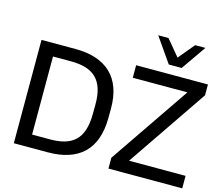

<svg xmlns="http://www.w3.org/2000/svg" viewBox="-127 -1121 1495 1290"><g transform="rotate(15 621.0 -476.0)"><path d="M306.6 0C516.6 0 638.7 -104 640.1 -326.7L640.6 -391.6C642.1 -613.3 516.6 -718.8 306.6 -718.8H70.3V0ZM173.8 -630.9H298.8C453.6 -630.9 534.2 -565.4 532.7 -391.6L532.2 -326.7C530.8 -151.9 454.1 -87.9 298.8 -87.9H173.8ZM1241.7 0V-86.9H848.6L1228 -643.6V-718.8H728.5V-631.8H1108.4L728.5 -75.2V0ZM1028.8 -780.3 1147.9 -951.7H1076.7L983.9 -840.3L891.1 -951.7H819.8L939 -780.3Z"/></g></svg>

Font: Winston
Style: Regular
Weight: 400
Designer: Vernon Adams, Kim Jin-seong, David Berlow, Cristiano Sobral
Foundry: The Winston Project Authors
Version: Version 3.004